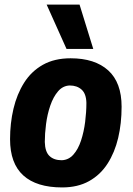

<svg xmlns="http://www.w3.org/2000/svg" viewBox="-20 -810 584 840"><path d="M252 10Q140 10 82 -42.5Q24 -95 24 -201Q24 -271 39 -334.5Q54 -398 85.5 -448Q117 -498 167.5 -526.5Q218 -555 289 -555Q395 -555 453.5 -502Q512 -449 512 -343Q512 -270 497 -206.5Q482 -143 450.5 -94Q419 -45 369.5 -17.5Q320 10 252 10ZM250 -109Q280 -110 301 -133.5Q322 -157 334.5 -195Q347 -233 352.5 -276.5Q358 -320 358 -360Q357 -400 337 -418Q317 -436 285 -436Q255 -435 234 -410.5Q213 -386 200 -348Q187 -310 181.5 -267.5Q176 -225 176 -189Q177 -146 196.5 -127.5Q216 -109 250 -109ZM271 -596 184 -790H328L388 -596Z"/></svg>

Font: Georama
Style: Bold Italic
Weight: 700
Italic angle: -9°
Designer: Jean-Baptiste Levee
Foundry: Production Type
Version: Version 1.000